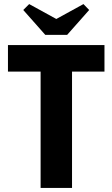

<svg xmlns="http://www.w3.org/2000/svg" viewBox="-20 -921 551 941"><path d="M179 -570H19V-700H492V-570H333V0H179ZM94 -872 123 -901 256 -828 389 -901 417 -872 309 -750H202Z"/></svg>

Font: Tilda Sans Extra Bold
Style: Regular
Weight: 800
Designer: ParaType Ltd
Foundry: ParaType Ltd
Version: Version 1.009